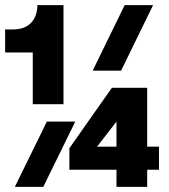

<svg xmlns="http://www.w3.org/2000/svg" viewBox="-40 -730 660 750"><path d="M88 -323V-525H-20V-615H10Q57 -615 81.5 -641Q106 -667 106 -710H208V-323ZM322 -454 447 -710H558L433 -454ZM18 0 143 -255H254L129 0ZM415 0V-67H231V-151L397 -387H535V-157H581V-67H535V0ZM339 -157H415V-255Z"/></svg>

Font: Geist Mono Black
Style: Regular
Weight: 900
Monospace: yes
Designer: Basement.studio, Andrés Briganti, Mateo Zaragoza
Foundry: Basement.studio, Vercel, Andrés Briganti, Guido Ferreyra, Mateo Zaragoza
Version: Version 1.500; ttfautohint (v1.8.4.7-5d5b)